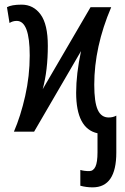

<svg xmlns="http://www.w3.org/2000/svg" viewBox="-20 -567 540 827"><path d="M481 -69V-2V90Q481 240 379 240Q352 240 326 233V165Q342 170 364 170Q382 170 391 151Q400 132 400 89V7Q308 -13 308 -168Q308 -248 329 -347L127 0H40Q69 -67 88.5 -153.5Q108 -240 108 -328Q108 -477 52 -477Q35 -477 21 -468L10 -536Q30 -547 73 -547Q124 -547 155 -504.5Q186 -462 186 -370Q186 -264 164 -183L370 -536H459Q386 -365 386 -202Q386 -127 401 -94Q416 -61 448 -61Q467 -61 481 -69Z"/></svg>

Font: Noto Sans Mono UI Cond
Style: Regular
Weight: 400
Width: 3
Monospace: yes
Designer: Monotype Design team
Foundry: Monotype Imaging Inc.
Version: Version 1.000